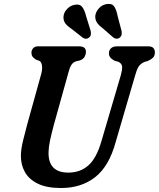

<svg xmlns="http://www.w3.org/2000/svg" viewBox="-20 -933 798 965"><path d="M490 -224 587.5 -556Q594.5 -581 593.8 -597.5Q593 -614 574.5 -622.5L556.5 -627.5Q540 -636.5 533.8 -644.8Q527.5 -653 527.5 -666Q527.5 -680 537.5 -690Q547.5 -700 566.5 -700H727Q743 -700 750.8 -691.5Q758.5 -683 758.5 -670Q758.5 -653 749.5 -643.8Q740.5 -634.5 723 -626.5L707 -622Q685.5 -613 676 -597.2Q666.5 -581.5 658.5 -551.5L560.5 -216Q527.5 -96.5 457.8 -42.2Q388 12 286.5 12Q214.5 12 169.8 -10Q125 -32 104.8 -69Q84.5 -106 85 -150.5Q85.5 -185 96 -226.8Q106.5 -268.5 116 -305L187.5 -562.5Q193.5 -585.5 191 -603.5Q188.5 -621.5 177.5 -627.5L161 -633Q148 -642 143 -649.2Q138 -656.5 138 -669.5Q138.5 -681.5 146.8 -690.8Q155 -700 169.5 -700H378.5Q412.5 -700 412 -671Q411.5 -658.5 405.2 -647.5Q399 -636.5 382.5 -629.5L361 -624.5Q345.5 -618.5 337.5 -604.8Q329.5 -591 323.5 -567L250.5 -305Q238.5 -260 231.5 -227.2Q224.5 -194.5 224 -168Q222 -65.5 323.5 -65.5Q383.5 -65.5 424.5 -102Q465.5 -138.5 490 -224ZM571.5 -851 591 -777.5Q592.5 -767.5 591.2 -759.2Q590 -751 582 -744Q574.5 -738 565.5 -738.5Q556.5 -739 549.5 -744.5L494 -793Q474.5 -807.5 466 -821.8Q457.5 -836 459 -854.5Q462 -875 477.8 -892Q493.5 -909 516 -912.5Q543.5 -917 554.8 -899.2Q566 -881.5 571.5 -851ZM413 -851 435.5 -778.5Q437.5 -769 436.8 -760.5Q436 -752 428.5 -745Q413 -732 395.5 -744L337.5 -789.5Q317.5 -803 308 -816Q298.5 -829 299 -848Q300 -868.5 315.5 -886.2Q331 -904 353.5 -908.5Q381 -914.5 393.5 -897.5Q406 -880.5 413 -851Z"/></svg>

Font: Fraunces 144pt S100 SemiBold
Style: Italic
Weight: 600
Italic angle: -16°
Version: Version 1.000; ttfautohint (v1.8.3)